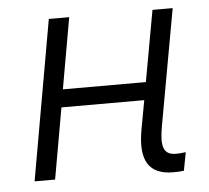

<svg xmlns="http://www.w3.org/2000/svg" viewBox="-44 -564 673 619"><g transform="rotate(-5 293.0 -254.5)"><path d="M44.4 0H110.8L151.4 -230H419.4L402.3 -136.7C383.8 -35.2 415 9.8 492.7 9.8C505.4 9.8 516.6 9.3 526.9 7.8L538.1 -51.3C527.3 -49.8 517.1 -48.8 506.8 -48.8C465.3 -48.8 457 -76.2 468.8 -141.6L536.6 -517.6H471.2L429.7 -287.6H161.1L201.7 -517.6H135.7Z"/></g></svg>

Font: Cascadia Mono PL Light
Style: Italic
Weight: 300
Italic angle: -10°
Monospace: yes
Designer: Aaron Bell
Foundry: Saja Typeworks
Version: Version 2404.023